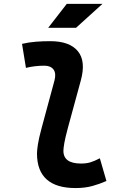

<svg xmlns="http://www.w3.org/2000/svg" viewBox="-20 -953 626 983"><path d="M366.2 9.8Q268.6 9.8 219 -34.4Q169.4 -78.6 169.4 -167.5Q169.4 -183.1 174.1 -213.9Q178.7 -244.6 193.8 -300.3L258.8 -540.5Q268.6 -577.6 253.9 -597.2Q239.3 -616.7 207 -616.7Q183.6 -616.7 159.9 -614Q136.2 -611.3 112.8 -605.5L92.8 -728.5Q128.9 -736.8 165 -739.5Q201.2 -742.2 237.3 -742.2Q336.4 -742.2 378.7 -690.9Q420.9 -639.6 393.6 -540.5L328.1 -300.3Q314 -248 309.3 -220.7Q304.7 -193.4 304.7 -182.1Q303.7 -115.7 395 -115.7Q421.9 -115.7 442.4 -121.8Q462.9 -127.9 491.2 -142.6L524.9 -26.4Q490.7 -11.2 452.9 -0.7Q415 9.8 366.2 9.8ZM226.6 -810.5 321.8 -933.1H504.4L369.1 -810.5Z"/></svg>

Font: Cascadia Code PL
Style: Italic
Weight: 400
Italic angle: -10°
Monospace: yes
Designer: Aaron Bell
Foundry: Saja Typeworks
Version: Version 2404.023